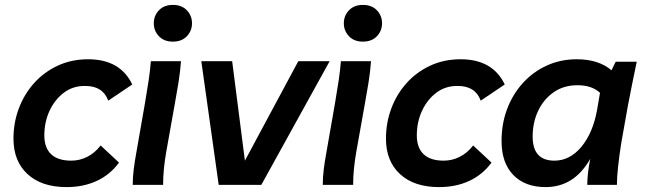

<svg xmlns="http://www.w3.org/2000/svg" viewBox="-20 -755 2636 784"><path d="M252 9Q150 9 92.5 -44Q35 -97 35 -189Q35 -254 57 -312.5Q79 -371 119.5 -416Q160 -461 216 -487Q272 -513 340 -513Q471 -513 520 -410L422 -344Q400 -404 329 -404Q279 -405 241.5 -377Q204 -349 182.5 -303Q161 -257 161 -202Q161 -152 188.5 -125.5Q216 -99 271 -99Q305 -99 336 -114.5Q367 -130 391 -161L466 -91Q429 -41 374.5 -16Q320 9 252 9Z M522 0Q522 -31 526 -63.5Q530 -96 536 -128L572 -334Q581 -387 587 -427Q593 -467 596 -505H719Q716 -462 708.5 -416Q701 -370 694 -332L659 -136Q653 -102 649.5 -68Q646 -34 646 0ZM686 -585Q650 -585 629 -607Q608 -629 608 -660Q608 -691 629 -713Q650 -735 686 -735Q722 -735 743 -713Q764 -691 764 -660Q764 -629 743 -607Q722 -585 686 -585Z M1198 -505H1326L1047 0H873L802 -505H928L980 -99Z M1298 0Q1298 -31 1302 -63.5Q1306 -96 1312 -128L1348 -334Q1357 -387 1363 -427Q1369 -467 1372 -505H1495Q1492 -462 1484.5 -416Q1477 -370 1470 -332L1435 -136Q1429 -102 1425.5 -68Q1422 -34 1422 0ZM1462 -585Q1426 -585 1405 -607Q1384 -629 1384 -660Q1384 -691 1405 -713Q1426 -735 1462 -735Q1498 -735 1519 -713Q1540 -691 1540 -660Q1540 -629 1519 -607Q1498 -585 1462 -585Z M1773 9Q1671 9 1613.5 -44Q1556 -97 1556 -189Q1556 -254 1578 -312.5Q1600 -371 1640.5 -416Q1681 -461 1737 -487Q1793 -513 1861 -513Q1992 -513 2041 -410L1943 -344Q1921 -404 1850 -404Q1800 -405 1762.5 -377Q1725 -349 1703.5 -303Q1682 -257 1682 -202Q1682 -152 1709.5 -125.5Q1737 -99 1792 -99Q1826 -99 1857 -114.5Q1888 -130 1912 -161L1987 -91Q1950 -41 1895.5 -16Q1841 9 1773 9Z M2208 9Q2124 9 2076 -40.5Q2028 -90 2028 -179Q2028 -250 2051 -310.5Q2074 -371 2115.5 -416.5Q2157 -462 2213 -487.5Q2269 -513 2335 -513Q2424 -513 2477 -468L2494 -503H2580Q2572 -464 2562.5 -418Q2553 -372 2544 -324L2517 -172Q2509 -122 2504 -76Q2499 -30 2499 0H2378Q2378 -25 2381.5 -52.5Q2385 -80 2390 -106Q2356 -47 2310.5 -19Q2265 9 2208 9ZM2244 -99Q2307 -99 2354 -155.5Q2401 -212 2418 -306L2430 -376Q2397 -407 2338 -407Q2282 -407 2241 -378.5Q2200 -350 2177.5 -302.5Q2155 -255 2155 -197Q2155 -99 2244 -99Z"/></svg>

Font: Livvic SemiBold
Style: Italic
Weight: 600
Italic angle: -10°
Designer: Jacques Le Bailly, Baron von Fonthausen
Version: Version 1.001; ttfautohint (v1.8.2)